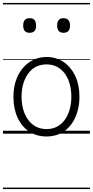

<svg xmlns="http://www.w3.org/2000/svg" viewBox="-20 -905 629 1300"><path d="M295 19Q227 19 176.5 -15Q126 -49 98.5 -109.5Q71 -170 71 -250Q71 -310 87.5 -359Q104 -408 134.5 -444Q165 -480 205.5 -499.5Q246 -519 295 -519Q361 -519 411 -485Q461 -451 489.5 -390.5Q518 -330 518 -251Q518 -203 507.5 -161.5Q497 -120 478 -87Q459 -54 432 -30Q405 -6 370.5 6.5Q336 19 295 19ZM295 -31Q334 -31 364.5 -46.5Q395 -62 417 -91.5Q439 -121 451 -161.5Q463 -202 463 -250Q463 -315 442.5 -364.5Q422 -414 384.5 -441.5Q347 -469 295 -469Q256 -469 225 -453.5Q194 -438 172 -408.5Q150 -379 138 -339Q126 -299 126 -250Q126 -186 146.5 -136.5Q167 -87 205 -59Q243 -31 295 -31ZM180 -683Q158 -683 147.5 -695.5Q137 -708 137 -732Q137 -757 148 -769.5Q159 -782 180 -782Q203 -782 213.5 -769.5Q224 -757 224 -732Q225 -707 213.5 -695Q202 -683 180 -683ZM410 -683Q388 -683 377.5 -695.5Q367 -708 367 -732Q367 -757 377.5 -769.5Q388 -782 410 -782Q431 -782 442.5 -769.5Q454 -757 454 -732Q454 -707 443 -695Q432 -683 410 -683ZM0 365H589V375H0ZM0 -20H589V0H0ZM0 -505H589V-500H0ZM0 -885H589V-875H0Z"/></svg>

Font: Playwrite IT Moderna Guides
Style: Regular
Weight: 400
Designer: Veronika Burian, José Scaglione
Foundry: TypeTogether
Version: Version 1.003